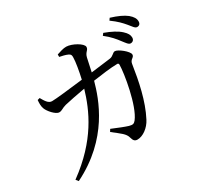

<svg xmlns="http://www.w3.org/2000/svg" viewBox="-171 -1011 1343 1286"><g transform="rotate(-30 500.0 -368.0)"><path d="M807 -615C826 -591 838 -571 854 -571C870 -571 882 -582 882 -600C882 -620 873 -637 849 -659C822 -684 781 -705 729 -724L717 -708C761 -674 787 -642 807 -615ZM897 -690C918 -666 929 -644 946 -644C963 -644 973 -654 973 -673C973 -694 962 -713 936 -735C911 -755 870 -774 817 -790L806 -774C853 -740 876 -715 897 -690ZM437 -126C496 -79 526 -61 535 -25C542 0 551 10 572 10C613 10 663 -25 689 -76C747 -187 774 -324 793 -449C798 -480 826 -478 826 -501C826 -526 759 -579 735 -579C717 -579 708 -555 680 -552L530 -533L552 -635C561 -674 585 -674 585 -699C585 -726 512 -767 468 -768C447 -769 414 -758 393 -751V-732C412 -728 438 -723 456 -714C471 -707 474 -699 473 -680C473 -651 461 -579 448 -524C341 -511 234 -499 204 -499C175 -499 159 -530 142 -559L124 -554C122 -531 121 -507 129 -487C138 -461 181 -410 209 -410C230 -410 240 -424 271 -432C299 -439 375 -454 432 -464C389 -319 310 -135 76 35L91 54C397 -97 482 -354 516 -477C578 -486 659 -497 706 -497C713 -497 717 -493 717 -485C717 -421 679 -188 617 -110C603 -93 593 -91 567 -98C546 -104 495 -124 448 -144Z"/></g></svg>

Font: Noto Serif JP Medium
Style: Regular
Weight: 500
Designer: Ryoko NISHIZUKA 西塚涼子 (kana & ideographs); Frank Grießhammer (Latin, Greek & Cyrillic); Wenlong ZHANG 张文龙 (bopomofo); San
Foundry: Adobe
Version: Version 2.001;hotconv 1.1.0;makeotfexe 2.6.0